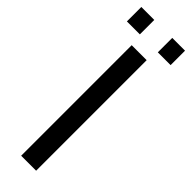

<svg xmlns="http://www.w3.org/2000/svg" viewBox="-283 -841 845 845"><g transform="rotate(45 139.0 -418.5)"><path d="M92.3 0V-688H185.5V0ZM195.8 -747.1V-836.9H275.4V-747.1ZM3.4 -747.1V-836.9H84V-747.1Z"/></g></svg>

Font: Arial
Style: Regular
Weight: 400
Designer: Steve Matteson
Foundry: Ascender Corporation
Version: Version 2.00.3